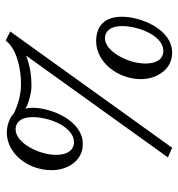

<svg xmlns="http://www.w3.org/2000/svg" viewBox="5 -620 627 677"><g transform="rotate(-90 318.5 -281.5)"><path d="M433 -83C433 -141 474 -225 523 -225C537 -225 565 -216 565 -164C565 -108 532 -19 477 -19C458 -19 433 -31 433 -83ZM378 -98C378 -45 410 12 471 12C554 12 598 -98 598 -165C598 -238 552 -256 512 -256C438 -256 378 -180 378 -98ZM364 -521C346 -521 311 -521 257 -546C247 -558 218 -571 190 -571C118 -571 57 -500.1 57 -412C57 -361 87 -303 149 -303C233 -303 277 -416 277 -480C277 -489 276 -498 274 -505C293 -494 331 -484 354 -484C384 -484 423 -488 461 -503L102 -3L136 12L546 -559L514 -575C483 -533 406 -521 364 -521ZM111 -398C111 -456 152 -540 201 -540C219 -540 244 -529 244 -479C244 -421 210 -334 155 -334C137 -334 111 -346 111 -398Z"/></g></svg>

Font: Libertinus Math
Style: Regular
Weight: 400
Designer: Philipp H. Poll
Foundry: Khaled Hosny
Version: Version 6.2